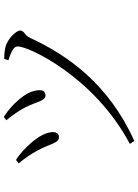

<svg xmlns="http://www.w3.org/2000/svg" viewBox="126 -848 747 1040"><g transform="rotate(-90 500.0 -327.5)"><path d="M369 -667C398 -632 420 -601 438 -566C470 -505 473 -455 503 -455C521 -455 532 -466 532 -488C532 -524 511 -565 480 -600C454 -631 425 -657 387 -681ZM257 26C565 -112 723 -337 815 -538C829 -570 855 -569 855 -592C855 -617 806 -662 766 -672C744 -677 719 -679 702 -679L694 -656C753 -637 769 -624 769 -605C769 -545 604 -191 241 2ZM136 -600C161 -570 185 -536 206 -497C244 -426 245 -382 278 -382C297 -382 306 -398 305 -418C304 -448 284 -491 243 -537C220 -563 187 -595 154 -615Z"/></g></svg>

Font: Noto Serif JP Light
Style: Regular
Weight: 300
Designer: Ryoko NISHIZUKA 西塚涼子 (kana & ideographs); Frank Grießhammer (Latin, Greek & Cyrillic); Wenlong ZHANG 张文龙 (bopomofo); San
Foundry: Adobe
Version: Version 2.001;hotconv 1.1.0;makeotfexe 2.6.0